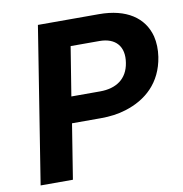

<svg xmlns="http://www.w3.org/2000/svg" viewBox="-80 -786 819 861"><g transform="rotate(-10 329.5 -355.5)"><path d="M36 0H183L223 -250H354C396 -250 434 -255 469 -266C563 -295 638 -360 656 -476C661 -509 660 -541 653 -570C630 -658 552 -711 427 -711H149ZM241 -369 277 -592H408C482 -592 520 -548 508 -475C497 -403 445 -369 372 -369Z"/></g></svg>

Font: Asimov Pro
Style: BdObl
Weight: 700
Designer: Google
Version: Version 2.000980; 2014